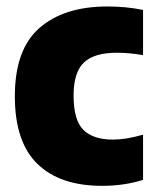

<svg xmlns="http://www.w3.org/2000/svg" viewBox="-20 -578 494 608"><path d="M303 10.5Q170 10.5 98.5 -59Q27 -128.5 27 -273Q27 -421.5 105 -489.5Q183 -557.5 320 -557.5Q381 -557.5 433 -546.5V-403.5Q389 -411 350 -411Q278 -411 245.5 -379.8Q213 -348.5 213 -275.5Q213 -197.5 244 -166.8Q275 -136 337.5 -136Q359 -136 381.8 -139.8Q404.5 -143.5 433 -151.5V-8.5Q373.5 10.5 303 10.5Z"/></svg>

Font: Encode Sans SmCnd XBd
Style: Regular
Weight: 800
Width: 4
Designer: Multiple Designers
Foundry: Impallari Type
Version: Version 3.002; ttfautohint (v1.8.3) -l 8 -r 50 -G 200 -x 14 